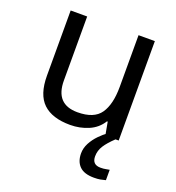

<svg xmlns="http://www.w3.org/2000/svg" viewBox="-136 -645 891 973"><g transform="rotate(20 309.0 -158.0)"><path d="M533 -536V0H461L448 -71H444Q418 -29 372 -9.5Q326 10 274 10Q177 10 128 -36.5Q79 -83 79 -185V-536H168V-191Q168 -63 287 -63Q376 -63 410.5 -113Q445 -163 445 -257V-536ZM448 116Q448 161 493 161Q510 161 521.5 158.5Q533 156 541 155V211Q527 215 513 217.5Q499 220 479 220Q426 220 401 195Q376 170 376 126Q376 97 390.5 70Q405 43 426.5 21Q448 -1 468 -15L516 0Q482 32 465 58.5Q448 85 448 116Z"/></g></svg>

Font: RS Noto Sans
Style: Regular
Weight: 400
Designer: Monotype Design Team
Foundry: Monotype Imaging Inc.
Version: Version 3.10